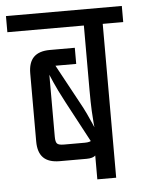

<svg xmlns="http://www.w3.org/2000/svg" viewBox="-68 -661 520 700"><g transform="rotate(-5 192.0 -311.0)"><path d="M-20 -622H404V-563H-20ZM220 -485V-426H144L220 -286Q233 -263 243.5 -240.5Q254 -218 260 -204Q266 -190 266 -190Q266 -190 264.5 -205Q263 -220 261.5 -250.5Q260 -281 260 -325V-594H329V0H260V-98L265 -110L170 -288Q143 -339 131 -367Q119 -395 119 -395V-168Q119 -149 125 -143Q131 -137 150 -137H226Q246 -137 253 -144.5Q260 -152 260 -171L271 -125Q271 -98 261 -88Q251 -78 228 -78H129Q89 -78 69.5 -97.5Q50 -117 50 -157V-406Q50 -446 69.5 -465.5Q89 -485 129 -485Z"/></g></svg>

Font: Teko Light Light
Style: Regular
Weight: 300
Version: Version 2.000;gftools[0.9.28.dev9+g7d2139d.d20230707]